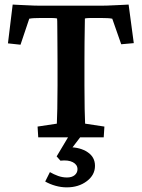

<svg xmlns="http://www.w3.org/2000/svg" viewBox="-20 -598 617 836"><path d="M540 -578.1 562.5 -410.2 507.8 -405.3 468.8 -516.6Q458 -518.6 447.8 -519Q437.5 -519.5 426.8 -519.5H392.6Q383.8 -519.5 370.6 -519.5Q357.4 -519.5 349.6 -517.6Q349.6 -510.7 349.1 -481.4Q348.6 -452.1 348.1 -411.6Q347.7 -371.1 347.7 -330.1V-225.6Q347.7 -168.9 348.6 -124Q349.6 -79.1 350.6 -59.6L434.6 -46.9L431.6 0H146.5L143.6 -46.9L227.5 -59.6Q228.5 -79.1 229.5 -124Q230.5 -168.9 230.5 -225.6V-330.1Q230.5 -371.1 230 -411.6Q229.5 -452.1 229.5 -481.4Q229.5 -510.7 228.5 -517.6Q220.7 -519.5 208 -519.5Q195.3 -519.5 185.5 -519.5H150.4Q139.6 -519.5 128.9 -519Q118.2 -518.6 107.4 -516.6L69.3 -403.3L14.6 -409.2L35.2 -578.1Q45.9 -577.1 61.5 -576.7Q77.1 -576.2 94.7 -575.2Q112.3 -574.2 128.9 -573.7Q145.5 -573.2 158.2 -573.2H417Q429.7 -573.2 446.3 -573.7Q462.9 -574.2 480.5 -575.2Q498 -576.2 513.7 -576.7Q529.3 -577.1 540 -578.1ZM270.5 217.8Q246.1 217.8 221.7 210.9Q197.3 204.1 176.8 192.4L197.3 151.4Q213.9 161.1 232.9 168Q252 174.8 271.5 174.8Q293 174.8 305.2 164.6Q317.4 154.3 317.4 138.7Q317.4 119.1 297.4 108.4Q277.3 97.7 243.2 101.6L226.6 83L283.2 -11.7H337.9L275.4 70.3L280.3 43Q329.1 43 361.3 64.5Q393.6 85.9 393.6 124Q393.6 164.1 357.9 190.9Q322.3 217.8 270.5 217.8Z"/></svg>

Font: Crimson Pro SemiBold
Style: Regular
Weight: 600
Designer: Jacques Le Bailly
Foundry: Baron von Fonthausen
Version: Version 1.003